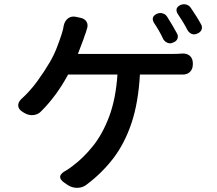

<svg xmlns="http://www.w3.org/2000/svg" viewBox="-20 -851 1040 922"><path d="M734 -785Q748 -791 762 -786.5Q776 -782 783 -770Q795 -751 807.5 -730Q820 -709 829 -692Q837 -679 832.5 -666Q828 -653 812 -647Q799 -640 785.5 -645Q772 -650 764 -663Q755 -683 742.5 -704.5Q730 -726 719 -742Q703 -771 734 -785ZM847 -827Q861 -833 875 -829Q889 -825 897 -812Q910 -793 923 -772.5Q936 -752 945 -735Q953 -722 948 -709Q943 -696 928 -690Q914 -683 901 -688Q888 -693 880 -707Q870 -727 857 -748Q844 -769 833 -785Q817 -813 847 -827ZM364 -766Q387 -762 396 -746Q405 -730 396 -708Q395 -702 392.5 -695.5Q390 -689 387 -681Q381 -662 372 -639Q363 -616 354 -592H808Q821 -592 833.5 -592.5Q846 -593 855 -594Q878 -595 892 -582.5Q906 -570 906 -547V-542Q906 -519 892 -505.5Q878 -492 855 -493Q845 -493 831.5 -493Q818 -493 808 -493H652Q644 -356 611 -258.5Q578 -161 523.5 -90Q469 -19 394 37Q375 51 350.5 51Q326 51 306 38L287 25Q249 -3 290 -28Q298 -32 309.5 -40Q321 -48 330 -55Q381 -93 427 -150.5Q473 -208 504.5 -292Q536 -376 544 -493H307Q279 -441 247 -397.5Q215 -354 179 -318Q164 -301 141 -298.5Q118 -296 98 -308L88 -314Q69 -326 67.5 -342.5Q66 -359 82 -375Q124 -413 158 -459.5Q192 -506 219 -552Q240 -588 254 -625Q268 -662 277 -690Q281 -702 283 -712Q285 -722 286 -728Q291 -751 307 -763Q323 -775 346 -770Z"/></svg>

Font: Chiron GoRound TC M
Style: Regular
Weight: 500
Designer: Ryoko NISHIZUKA 西塚涼子 (kana, bopomofo & ideographs); Paul D. Hunt (Latin, Greek & Cyrillic); Sandoll Communications 산돌커뮤니
Foundry: Adobe
Version: Version 1.000;hotconv 1.1.1;makeotfexe 2.6.0